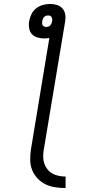

<svg xmlns="http://www.w3.org/2000/svg" viewBox="-20 -755 490 969"><path d="M311 194Q285 194 258.5 190Q232 186 209.5 175Q187 164 169.5 145.5Q152 127 142.5 103.5Q133 80 132.5 53.5Q132 27 136 0L229 -563Q223 -562 216 -561.5Q209 -561 203 -561Q185 -561 168.5 -566Q152 -571 141 -583Q130 -595 127 -612.5Q124 -630 127 -647Q130 -665 138.5 -683Q147 -701 162.5 -713Q178 -725 196.5 -730Q215 -735 233 -735Q251 -735 267.5 -730Q284 -725 295 -712.5Q306 -700 309 -683Q312 -666 309 -648L201 0Q198 18 198 36Q198 54 203.5 70Q209 86 219.5 99.5Q230 113 244.5 121Q259 129 276.5 132.5Q294 136 311 136ZM213 -619Q219 -619 224.5 -621Q230 -623 234 -627.5Q238 -632 240 -637Q242 -642 243 -648Q244 -653 243.5 -658.5Q243 -664 240.5 -668.5Q238 -673 233 -675Q228 -677 223 -677Q217 -677 211.5 -675Q206 -673 202 -668.5Q198 -664 196 -658.5Q194 -653 193 -648Q192 -642 192.5 -637Q193 -632 195.5 -627.5Q198 -623 203 -621Q208 -619 213 -619Z"/></svg>

Font: Iosevka Etoile Light Oblique
Style: Regular
Weight: 300
Italic angle: -9°
Designer: Belleve Invis
Foundry: Belleve Invis
Version: Version 15.5.2; ttfautohint (v1.8.4)